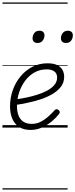

<svg xmlns="http://www.w3.org/2000/svg" viewBox="-20 -1030 608 1550"><path d="M226 19Q172 19 135 -4.5Q98 -28 79.5 -71Q61 -114 61 -171Q61 -239 83 -301.5Q105 -364 145.5 -413Q186 -462 241.5 -490.5Q297 -519 364 -519Q412 -519 441.5 -504.5Q471 -490 484.5 -465.5Q498 -441 498 -411Q498 -364 471.5 -329.5Q445 -295 401 -269.5Q357 -244 304 -227Q251 -210 197 -199Q143 -188 97 -181L101 -227Q142 -232 188.5 -241.5Q235 -251 279.5 -265Q324 -279 360.5 -298.5Q397 -318 419 -344Q441 -370 441 -404Q441 -437 418.5 -453.5Q396 -470 357 -470Q303 -470 259 -445.5Q215 -421 183.5 -379Q152 -337 134.5 -284Q117 -231 117 -176Q117 -129 130 -96.5Q143 -64 169.5 -47Q196 -30 236 -30Q277 -30 311.5 -48.5Q346 -67 373.5 -92.5Q401 -118 421 -140Q429 -149 437.5 -148.5Q446 -148 454 -141Q461 -134 462.5 -126.5Q464 -119 456 -109Q430 -76 394.5 -47Q359 -18 316.5 0.5Q274 19 226 19ZM283 -683Q265 -683 254 -692.5Q243 -702 243 -721Q243 -745 257 -763.5Q271 -782 299 -782Q317 -782 328 -772.5Q339 -763 339 -744Q339 -721 324.5 -702Q310 -683 283 -683ZM513 -683Q494 -683 483 -692.5Q472 -702 472 -721Q472 -745 486.5 -763.5Q501 -782 528 -782Q546 -782 557 -772.5Q568 -763 568 -744Q568 -721 554 -702Q540 -683 513 -683ZM0 490H526V500H0ZM0 -20H526V0H0ZM0 -505H526V-500H0ZM0 -1010H526V-1000H0Z"/></svg>

Font: Playwrite AU QLD Guides
Style: Regular
Weight: 400
Designer: Veronika Burian, José Scaglione
Foundry: TypeTogether
Version: Version 1.003